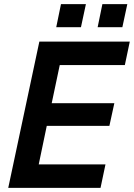

<svg xmlns="http://www.w3.org/2000/svg" viewBox="-20 -912 650 932"><path d="M20 0 171 -710H610L586 -596H270L231 -411H535L511 -301H207L168 -114H492L468 0ZM253 -780 276 -892H397L373 -780ZM454 -780 477 -892H598L574 -780Z"/></svg>

Font: Geist Mono SemiBold
Style: Italic
Weight: 600
Italic angle: -12°
Monospace: yes
Designer: Basement.studio, Andrés Briganti, Mateo Zaragoza
Foundry: Basement.studio, Vercel, Andrés Briganti, Guido Ferreyra, Mateo Zaragoza
Version: Version 1.500; ttfautohint (v1.8.4.7-5d5b)